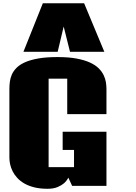

<svg xmlns="http://www.w3.org/2000/svg" viewBox="-20 -1150 843 1188"><path d="M638.7 -335V0H426.3L402.8 -50.8Q393.1 -31.2 376 -16.1Q361.3 -3.4 336.7 7.3Q312 18.1 274.4 18.1Q228 18.1 192.6 9.3Q157.2 0.5 130.9 -14.6Q104.5 -29.8 86.7 -49.3Q68.8 -68.8 58.1 -90.3Q47.4 -111.8 42.7 -133.5Q38.1 -155.3 38.1 -174.8V-599.1Q38.1 -620.1 40.8 -643.1Q43.5 -666 53 -688Q62.5 -710 81.8 -729.7Q101.1 -749.5 134 -764.4Q167 -779.3 216.6 -788.1Q266.1 -796.9 336.4 -796.9Q405.3 -796.9 454.3 -787.6Q503.4 -778.3 536.9 -762.9Q570.3 -747.6 590.6 -727.3Q610.8 -707 621.3 -685.1Q631.8 -663.1 635.3 -640.9Q638.7 -618.7 638.7 -599.1V-443.8H396V-663.1H280.8V-115.7H438V-222.2H367.7V-335ZM500.5 -1129.9 625.5 -829.6H413.1L374 -985.8L336.9 -829.6H125L245.1 -1129.9Z"/></svg>

Font: Coda Caption ExtraBold
Style: Regular
Weight: 800
Designer: vernon adams
Foundry: vernon adams
Version: Version 1.002